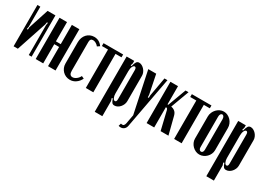

<svg xmlns="http://www.w3.org/2000/svg" viewBox="-16 -1163 2735 1994"><g transform="rotate(30 1351.5 -165.5)"><path d="M247 -495V0H213V-359L218 -388L207 -389L202 -360L82 0H31V-495H66V-254L60 -225L73 -224L74 -252L153 -495Z M386 -495V-264H444V-495H534V0H444V-230H386V0H296V-495Z M587 -370Q587 -399 596 -423.5Q605 -448 621.5 -466Q638 -484 660.5 -494Q683 -504 709 -504Q772 -504 809 -450L781 -431Q768 -448 750 -458Q732 -468 715 -468Q681 -468 681 -428V-82Q681 -27 721 -27Q742 -27 765 -44Q788 -61 800 -87L830 -73Q812 -35 780 -12.5Q748 10 710 10Q684 10 661.5 0.5Q639 -9 622.5 -26Q606 -43 596.5 -65.5Q587 -88 587 -114Z M1059 -461H987V0H897V-461H824V-495H1059Z M1183 -437 1194 -433Q1205 -475 1216 -490Q1227 -505 1247 -505Q1264 -505 1280.5 -496Q1297 -487 1310 -472.5Q1323 -458 1331 -439.5Q1339 -421 1339 -402V-97Q1339 -76 1331 -57Q1323 -38 1310 -23Q1297 -8 1280 1Q1263 10 1244 10Q1225 10 1214.5 -2.5Q1204 -15 1194 -47L1182 -43L1192 -14V168H1101V-495H1192V-465ZM1192 -104Q1192 -75 1202 -54Q1212 -33 1226 -33Q1245 -33 1245 -66V-412Q1245 -448 1226 -448Q1212 -448 1202 -426.5Q1192 -405 1192 -373Z M1456 -494 1502 -267 1503 -238H1515V-267L1555 -494H1591L1477 119Q1472 145 1455 159.5Q1438 174 1415 174Q1401 174 1389 170L1398 138Q1424 145 1433 134Q1442 123 1445 108L1465 0L1361 -494Z M1741 -222Q1737 -237 1731 -240Q1725 -243 1717 -243V0H1626V-495H1717V-277H1726L1807 -495H1843L1762 -276Q1788 -272 1807.5 -256Q1827 -240 1835 -208L1888 0H1794Z M2118 -461H2046V0H1956V-461H1883V-495H2118Z M2263 -505Q2287 -505 2309 -494.5Q2331 -484 2347.5 -466.5Q2364 -449 2373.5 -426Q2383 -403 2383 -378V-111Q2383 -87 2373 -65Q2363 -43 2346.5 -26.5Q2330 -10 2308 0Q2286 10 2262 10Q2238 10 2216.5 0Q2195 -10 2178.5 -26.5Q2162 -43 2152 -65Q2142 -87 2142 -111V-378Q2142 -403 2152 -426Q2162 -449 2178.5 -466.5Q2195 -484 2217 -494.5Q2239 -505 2263 -505ZM2262 -471Q2251 -471 2243.5 -459.5Q2236 -448 2236 -429V-63Q2236 -46 2243.5 -35.5Q2251 -25 2263 -25Q2275 -25 2282 -35.5Q2289 -46 2289 -63V-429Q2289 -447 2281.5 -459Q2274 -471 2262 -471Z M2521 -437 2532 -433Q2543 -475 2554 -490Q2565 -505 2585 -505Q2602 -505 2618.5 -496Q2635 -487 2648 -472.5Q2661 -458 2669 -439.5Q2677 -421 2677 -402V-97Q2677 -76 2669 -57Q2661 -38 2648 -23Q2635 -8 2618 1Q2601 10 2582 10Q2563 10 2552.5 -2.5Q2542 -15 2532 -47L2520 -43L2530 -14V168H2439V-495H2530V-465ZM2530 -104Q2530 -75 2540 -54Q2550 -33 2564 -33Q2583 -33 2583 -66V-412Q2583 -448 2564 -448Q2550 -448 2540 -426.5Q2530 -405 2530 -373Z"/></g></svg>

Font: Moniqa ExtBd Cond Paragraph
Style: Regular
Weight: 800
Width: 3
Designer: Rajesh Rajput
Foundry: Rajesh Rajput
Version: Version 1.000